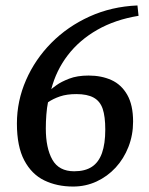

<svg xmlns="http://www.w3.org/2000/svg" viewBox="-20 -674 546 704"><path d="M248 10Q189 10 142.5 -12.5Q96 -35 69 -86Q42 -137 42 -221Q42 -304 75.5 -380.5Q109 -457 168.5 -517Q228 -577 308.5 -613.5Q389 -650 484 -654L488 -616Q402 -602 336.5 -564.5Q271 -527 228.5 -471.5Q186 -416 168 -347Q171 -350 187.5 -362Q204 -374 233.5 -385.5Q263 -397 305 -397Q352 -397 388.5 -380.5Q425 -364 446.5 -326.5Q468 -289 468 -228Q468 -179 451 -135.5Q434 -92 404 -59.5Q374 -27 334 -8.5Q294 10 248 10ZM252 -46Q292 -46 317 -62.5Q342 -79 354 -113Q366 -147 366 -199Q366 -247 356.5 -275Q347 -303 323.5 -316Q300 -329 260 -329Q225 -329 200 -320.5Q175 -312 156 -299Q152 -280 150 -254Q148 -228 148 -203Q148 -131 172 -88.5Q196 -46 252 -46Z"/></svg>

Font: Faustina Medium
Style: Italic
Weight: 500
Italic angle: -8°
Designer: Alfonso Garcia
Foundry: http://www.omnibus-type.com
Version: Version 1.200